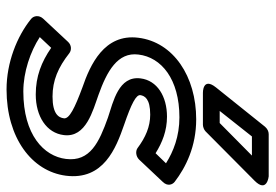

<svg xmlns="http://www.w3.org/2000/svg" viewBox="-144 -640 821 572"><g transform="rotate(90 266.0 -353.5)"><path d="M90 -62 122 -96C164 -67 207 -50 261 -50C326 -50 376 -82 382 -134C390 -200 309 -220 262 -237C192 -262 134 -294 142 -356C150 -424 215 -478 329 -478C386 -478 431 -460 466 -438L436 -407C404 -427 369 -441 327 -441C267 -441 219 -412 213 -362C205 -297 282 -281 330 -265C403 -239 462 -212 453 -140C445 -74 381 -13 252 -13C194 -13 133 -34 90 -62ZM35 -72C24 -60 26 -44 36 -36C88 6 166 37 246 37C390 37 490 -38 503 -140C517 -252 421 -289 352 -313C288 -335 261 -349 263 -362C265 -374 273 -391 321 -391C357 -391 389 -377 421 -353C430 -347 445 -348 455 -358L521 -428C536 -443 529 -458 521 -464C478 -497 416 -528 335 -528C207 -528 105 -460 92 -356C79 -254 173 -212 240 -189C302 -166 334 -150 332 -134C330 -118 319 -100 267 -100C219 -100 180 -117 138 -150C129 -157 114 -157 104 -146ZM443 -694 346 -598H310L386 -694ZM518 -702C555 -739 505 -744 505 -744H379C371 -744 363 -740 357 -733L240 -587C208 -547 256 -548 256 -548H351C357 -548 366 -551 371 -556Z"/></g></svg>

Font: Falling Sky
Style: ExtOuObl
Weight: 400
Designer: Paul D. Hunt
Foundry: Adobe Systems Incorporated
Version: Version 1.02